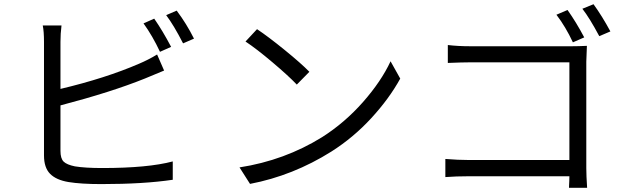

<svg xmlns="http://www.w3.org/2000/svg" viewBox="-20 -853 2970 910"><path d="M710.9 -764.6Q751 -707 791 -630.9L738.3 -607.4Q703.1 -682.6 660.2 -742.2ZM182.6 -732.4H271.5Q266.6 -693.4 266.6 -654.3V-431.6Q480.5 -482.4 638.7 -550.8Q682.6 -569.3 724.6 -594.7L757.8 -518.6Q686.5 -488.3 666 -480.5Q508.8 -417 266.6 -353.5V-137.7Q266.6 -101.6 281.7 -86.9Q296.9 -72.3 335 -64.5Q383.8 -56.6 464.8 -56.6Q680.7 -56.6 798.8 -87.9V-1Q661.1 19.5 460.9 19.5Q363.3 19.5 304.7 9.8Q246.1 0 217.3 -29.3Q188.5 -58.6 188.5 -116.2V-654.3Q188.5 -704.1 182.6 -732.4ZM767.6 -781.2 817.4 -802.7Q864.3 -740.2 899.4 -669.9L847.7 -647.5Q803.7 -733.4 767.6 -781.2Z M1198.2 -714.8Q1251 -679.7 1329.1 -616.2Q1407.2 -552.7 1446.3 -512.7L1386.7 -452.1Q1347.7 -493.2 1271.5 -557.6Q1195.3 -622.1 1143.6 -656.2ZM1115.2 -59.6Q1329.1 -92.8 1506.8 -203.1Q1614.3 -271.5 1700.7 -369.6Q1787.1 -467.8 1831.1 -562.5L1877 -480.5Q1824.2 -384.8 1739.7 -293Q1655.3 -201.2 1550.8 -134.8Q1369.1 -20.5 1165 18.6Z M2669.9 -805.7Q2711.9 -746.1 2749 -675.8L2695.3 -652.3Q2661.1 -725.6 2617.2 -783.2ZM2090.8 -13.7V-99.6Q2152.3 -94.7 2198.2 -94.7H2678.7V-557.6H2210Q2172.9 -557.6 2102.5 -554.7V-639.6Q2150.4 -633.8 2209 -633.8H2689.5Q2722.7 -633.8 2761.7 -635.7Q2758.8 -571.3 2758.8 -560.5V-56.6Q2758.8 -21.5 2762.7 37.1H2676.8Q2676.8 33.2 2677.2 24.9Q2677.7 16.6 2678.2 4.4Q2678.7 -7.8 2678.7 -17.6H2200.2Q2141.6 -17.6 2090.8 -13.7ZM2740.2 -811.5 2793 -833Q2834 -776.4 2873 -704.1L2820.3 -681.6Q2774.4 -767.6 2740.2 -811.5Z"/></svg>

Font: Min Sans
Style: Regular
Weight: 400
Designer: Jinseong-Kim, NotoSansCJK, Nunito
Foundry: Jinseong-Kim
Version: Version 1.400;Glyphs 3.1.2 (3151)